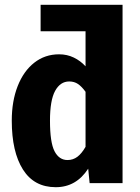

<svg xmlns="http://www.w3.org/2000/svg" viewBox="-20 -762 582 799"><path d="M490 0H353L347 -60Q297 17 212 17Q122 17 75.5 -56.5Q29 -130 29 -260Q29 -341 53.5 -403.5Q78 -466 122.5 -501Q167 -536 226 -536Q259 -536 287 -522.5Q315 -509 336 -486V-632H149V-742H490ZM336 -151V-380Q320 -402 304.5 -412.5Q289 -423 268 -423Q231 -423 209.5 -384Q188 -345 188 -260Q188 -169 207 -132.5Q226 -96 261 -96Q284 -96 302 -109.5Q320 -123 336 -151Z"/></svg>

Font: Fira Sans Condensed
Style: Bold
Weight: 700
Width: 3
Designer: bBox Type GmbH & Carrois Corporate GbR & Edenspiekermann AG
Foundry: bBox Type GmbH & Carrois Corporate GbR & Edenspiekermann AG
Version: Version 4.301